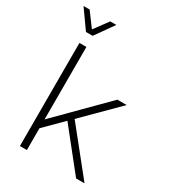

<svg xmlns="http://www.w3.org/2000/svg" viewBox="-215 -1029 1031 1145"><g transform="rotate(30 300.0 -456.5)"><path d="M106 0V-710H154V-211L471 -530H535L308 -303L551 0H493L276 -272L154 -150V0ZM17 -913H59L130 -817L201 -913H243L153 -786H107Z"/></g></svg>

Font: Geist Mono UltraLight
Style: Regular
Weight: 200
Monospace: yes
Designer: Basement.studio, Andrés Briganti, Mateo Zaragoza
Foundry: Basement.studio, Vercel, Andrés Briganti, Guido Ferreyra, Mateo Zaragoza
Version: Version 1.400; ttfautohint (v1.8.4.7-5d5b)